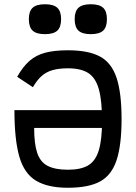

<svg xmlns="http://www.w3.org/2000/svg" viewBox="-20 -871 640 905"><path d="M300 -634Q397 -634 451.5 -604.5Q506 -575 529.5 -504Q553 -433 553 -310Q553 -187 529.5 -116Q506 -45 451.5 -15.5Q397 14 300 14Q205 14 149.5 -19.5Q94 -53 71 -133Q48 -213 48 -352H509V-268H141Q141 -193 155.5 -150Q170 -107 205 -89Q240 -71 300 -71Q362 -71 396.5 -92Q431 -113 446 -163.5Q461 -214 461 -301Q461 -396 446 -450Q431 -504 396.5 -526.5Q362 -549 300 -549Q258 -549 228 -540.5Q198 -532 176.5 -513Q155 -494 135 -460L61 -509Q88 -557 119 -584Q150 -611 193 -622.5Q236 -634 300 -634ZM408 -710Q368 -710 350 -726.5Q332 -743 332 -781Q332 -818 350 -834.5Q368 -851 408 -851Q448 -851 466 -834.5Q484 -818 484 -781Q484 -743 466 -726.5Q448 -710 408 -710ZM192 -710Q152 -710 134 -726.5Q116 -743 116 -781Q116 -818 134 -834.5Q152 -851 192 -851Q232 -851 250 -834.5Q268 -818 268 -781Q268 -743 250 -726.5Q232 -710 192 -710Z"/></svg>

Font: Victor Mono SemiBold
Style: Regular
Weight: 600
Monospace: yes
Designer: Rune Bjørnerås
Version: Version 1.561;gftools[0.9.30]